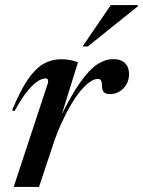

<svg xmlns="http://www.w3.org/2000/svg" viewBox="-20 -738 564 758"><path d="M169 -409.5Q171 -417 169.2 -422.8Q167.5 -428.5 160 -428.5Q147.5 -428.5 130 -418Q112.5 -407.5 89.5 -379.8Q66.5 -352 37 -299L28 -303Q59.5 -379.5 89.5 -423.5Q119.5 -467.5 151.5 -485.8Q183.5 -504 219.5 -504Q233.5 -504 244.5 -502.8Q255.5 -501.5 265.8 -499Q276 -496.5 288 -492.5L216.5 -262.5L214.5 -267.5Q260.5 -362 297 -413.2Q333.5 -464.5 364.8 -484.5Q396 -504.5 426 -504.5Q458.5 -504.5 474 -488.5Q489.5 -472.5 489.5 -446Q489.5 -422.5 479.2 -404.8Q469 -387 451.8 -376.8Q434.5 -366.5 414.5 -366.5Q397.5 -366.5 390.2 -374.2Q383 -382 382.5 -398.5Q382.5 -415.5 378.5 -421Q374.5 -426.5 366.5 -426.5Q352 -426.5 334.8 -414.5Q317.5 -402.5 298.2 -379.5Q279 -356.5 260 -324.2Q241 -292 222.8 -252Q204.5 -212 189 -165.5L134 0H34ZM306 -554.5 417.5 -718H524.5L523.5 -712.5L326.5 -554.5Z"/></svg>

Font: Newsreader 60pt Medium
Style: Italic
Weight: 500
Italic angle: -17°
Designer: Hugues Gentile
Foundry: Production Type
Version: Version 1.003